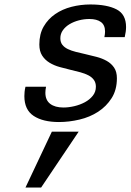

<svg xmlns="http://www.w3.org/2000/svg" viewBox="-20 -532 584 859"><path d="M186 -144Q183 -129 183 -117Q183 -84 204.5 -67.5Q226 -51 264 -51Q287 -51 312.5 -57Q338 -63 359.5 -74.5Q381 -86 395 -103.5Q409 -121 409 -144Q409 -162 400 -174.5Q391 -187 375.5 -195Q360 -203 340 -208.5Q320 -214 298 -219Q273 -225 247.5 -232Q222 -239 201.5 -251.5Q181 -264 168.5 -283.5Q156 -303 156 -333Q156 -380 175.5 -413.5Q195 -447 227 -469Q259 -491 300 -501.5Q341 -512 384 -512Q459 -512 501.5 -490Q544 -468 544 -411Q544 -392 538 -366H447Q450 -380 450 -391Q450 -420 431.5 -433.5Q413 -447 380 -447Q356 -447 333 -441Q310 -435 291.5 -424Q273 -413 261.5 -397Q250 -381 250 -361Q250 -343 259 -331.5Q268 -320 283.5 -312.5Q299 -305 319 -300Q339 -295 361 -290Q387 -284 412 -277.5Q437 -271 457.5 -259.5Q478 -248 490.5 -229.5Q503 -211 503 -182Q503 -130 479.5 -93Q456 -56 419 -32Q382 -8 335.5 3Q289 14 244 14Q172 14 130.5 -13.5Q89 -41 89 -102Q89 -110 90 -121Q91 -132 94 -144ZM164 307H94L212 57H332Z"/></svg>

Font: Perun
Style: Italic
Weight: 400
Italic angle: -12°
Foundry: Copyright (c) Stefan Peev, Context Ltd, 2016
Version: Version 1.027